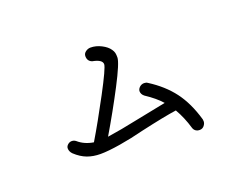

<svg xmlns="http://www.w3.org/2000/svg" viewBox="-87 -827 1175 898"><g transform="rotate(-20 500.0 -378.5)"><path d="M803 -142Q803 -131 794.5 -120.5Q786 -110 772 -110Q760 -110 752 -116Q744 -122 741 -132Q725 -187 698 -234Q640 -226 516 -198Q458 -183 397 -173Q336 -163 298 -163Q262 -163 232.5 -174Q203 -185 175 -211Q162 -224 162 -240Q162 -250 171 -258Q180 -266 191 -266Q202 -266 211 -259Q242 -232 287 -225Q335 -305 396 -419.5Q457 -534 457 -552Q457 -575 409 -584Q387 -592 387 -617Q387 -630 398.5 -638.5Q410 -647 423 -647Q450 -647 476.5 -633.5Q503 -620 515 -602Q522 -592 524 -583.5Q526 -575 526 -561Q526 -535 472.5 -432.5Q419 -330 358 -227Q426 -237 506 -254L661 -285Q633 -317 583 -350Q569 -361 569 -377Q570 -388 579.5 -396.5Q589 -405 602 -405Q612 -405 619 -400Q690 -355 733.5 -297Q777 -239 802 -152Q803 -149 803 -142Z"/></g></svg>

Font: Tsukimi Rounded
Style: Regular
Weight: 400
Designer: Takashi Funayama
Foundry: Takashi Funayama
Version: Version 1.032; ttfautohint (v1.8.3)